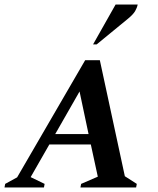

<svg xmlns="http://www.w3.org/2000/svg" viewBox="-48 -832 702 852"><path d="M-28 0 -25 -16 28 -45 330 -565H395L506 -50L559 -16L556 0H309L312 -16L386 -48L355 -191H171L88 -46L150 -16L147 0ZM197 -237H345L305 -426ZM365 -635 465 -812H563Q560 -797 551.5 -782.5Q543 -768 520 -749L381 -635Z"/></svg>

Font: Spectral SC SemiBold
Style: Italic
Weight: 600
Italic angle: -10°
Designer: Jean-Baptiste Levee
Foundry: Production Type
Version: Version 2.001